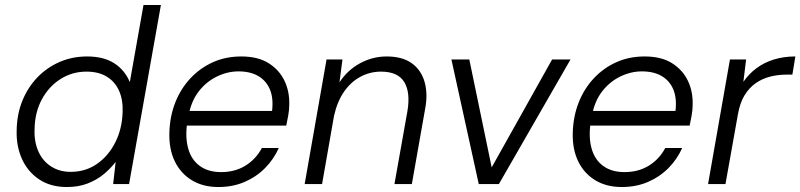

<svg xmlns="http://www.w3.org/2000/svg" viewBox="-20 -740 3218 772"><path d="M249 12Q183 12 137 -19Q91 -50 68 -101.5Q45 -153 47 -216Q48 -281 70 -335Q92 -389 130.5 -429Q169 -469 220 -491Q271 -513 330 -513Q397 -513 439.5 -485.5Q482 -458 502 -410L557 -720H627L499 0H435L445 -89Q425 -63 397.5 -40Q370 -17 333 -2.5Q296 12 249 12ZM264 -49Q324 -49 370 -81Q416 -113 443.5 -167.5Q471 -222 473 -289Q475 -339 458.5 -375.5Q442 -412 409 -432Q376 -452 328 -452Q270 -452 223 -422Q176 -392 148 -340Q120 -288 119 -220Q117 -171 134 -132Q151 -93 185 -71Q219 -49 264 -49Z M858 12Q796 12 751 -15.5Q706 -43 682.5 -92Q659 -141 661 -207Q663 -273 685 -328.5Q707 -384 746 -425.5Q785 -467 836.5 -490Q888 -513 950 -513Q1017 -513 1060 -486Q1103 -459 1124 -415Q1145 -371 1143 -317Q1143 -299 1139 -276Q1135 -253 1131 -235H717L727 -294H1074Q1080 -346 1065 -381Q1050 -416 1018 -434.5Q986 -453 939 -453Q895 -453 852.5 -432.5Q810 -412 779.5 -373Q749 -334 738 -275L733 -249Q724 -189 736.5 -143.5Q749 -98 783 -73Q817 -48 869 -48Q925 -48 967 -74Q1009 -100 1033 -145H1101Q1081 -100 1046 -64.5Q1011 -29 963.5 -8.5Q916 12 858 12Z M1205 0 1293 -501H1357L1345 -409Q1377 -458 1427.5 -485.5Q1478 -513 1535 -513Q1598 -513 1636 -485.5Q1674 -458 1687.5 -409.5Q1701 -361 1689 -300L1636 0H1566L1618 -292Q1631 -368 1605.5 -410Q1580 -452 1512 -452Q1468 -452 1429.5 -431.5Q1391 -411 1363.5 -371.5Q1336 -332 1323 -274L1275 0Z M1905 0 1795 -501H1867L1957 -67L2200 -501H2274L1986 0Z M2480 12Q2418 12 2373 -15.5Q2328 -43 2304.5 -92Q2281 -141 2283 -207Q2285 -273 2307 -328.5Q2329 -384 2368 -425.5Q2407 -467 2458.5 -490Q2510 -513 2572 -513Q2639 -513 2682 -486Q2725 -459 2746 -415Q2767 -371 2765 -317Q2765 -299 2761 -276Q2757 -253 2753 -235H2339L2349 -294H2696Q2702 -346 2687 -381Q2672 -416 2640 -434.5Q2608 -453 2561 -453Q2517 -453 2474.5 -432.5Q2432 -412 2401.5 -373Q2371 -334 2360 -275L2355 -249Q2346 -189 2358.5 -143.5Q2371 -98 2405 -73Q2439 -48 2491 -48Q2547 -48 2589 -74Q2631 -100 2655 -145H2723Q2703 -100 2668 -64.5Q2633 -29 2585.5 -8.5Q2538 12 2480 12Z M2827 0 2915 -501H2980L2969 -411Q2991 -443 3022 -466Q3053 -489 3092.5 -501Q3132 -513 3178 -513L3166 -440H3142Q3109 -440 3077 -432Q3045 -424 3018.5 -405.5Q2992 -387 2973.5 -356.5Q2955 -326 2947 -280L2897 0Z"/></svg>

Font: DM Sans 18pt Light
Style: Italic
Weight: 300
Italic angle: -10°
Designer: Colophon Foundry, Jonny Pinhorn
Foundry: Colophon Foundry
Version: Version 4.004;gftools[0.9.30]